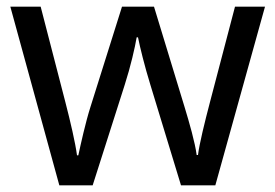

<svg xmlns="http://www.w3.org/2000/svg" viewBox="-20 -557 826 576"><path d="M431 -303 523 -1H626L775 -537H685L610 -251C594 -190 578 -125 574 -92H570C565 -130 548 -189 534 -235L442 -537H346L251 -235C237 -191 222 -124 215 -91H211C206 -129 191 -193 176 -251L102 -537H11L158 -1H258L354 -302C372 -358 385 -415 390 -445H394C400 -415 414 -358 431 -303Z"/></svg>

Font: Noto Sans Cuneiform
Style: Regular
Weight: 400
Designer: Monotype Design Team
Foundry: Monotype Imaging Inc.
Version: Version 2.001